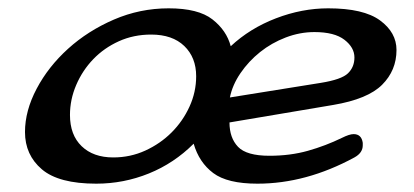

<svg xmlns="http://www.w3.org/2000/svg" viewBox="-20 -427 993 461"><path d="M768 -407Q853 -407 892.5 -378Q932 -349 932 -307Q932 -258 897.5 -223.5Q863 -189 780 -175L531 -133Q531 -96 551.5 -74.5Q572 -53 627 -53Q677 -53 719.5 -65Q762 -77 801 -96Q819 -105 829 -105Q848 -105 851 -84V-78Q851 -60 831 -49Q715 14 598 14Q526 14 492 -11.5Q458 -37 445 -82Q398 -35 337.5 -10.5Q277 14 211 14Q121 14 80.5 -20.5Q40 -55 40 -110Q40 -161 68 -214Q96 -267 143.5 -310Q191 -353 253.5 -380Q316 -407 385 -407Q456 -407 490 -380.5Q524 -354 534 -316Q580 -359 642.5 -383Q705 -407 768 -407ZM343 -344Q301 -344 265.5 -328Q230 -312 204 -285Q178 -258 163 -223Q148 -188 148 -151Q148 -103 176 -76Q204 -49 252 -49Q293 -49 329 -65.5Q365 -82 392 -109Q419 -136 435 -171Q451 -206 451 -244Q451 -289 422.5 -316.5Q394 -344 343 -344ZM735 -350Q700 -350 666 -337Q632 -324 604.5 -302Q577 -280 557.5 -251.5Q538 -223 532 -193L750 -228Q800 -236 815.5 -251Q831 -266 831 -289Q831 -313 807 -331.5Q783 -350 735 -350Z"/></svg>

Font: Sofadi One
Style: Regular
Weight: 400
Designer: Botjo Nikoltchev
Foundry: Botjo Nikoltchev
Version: Version 1.002